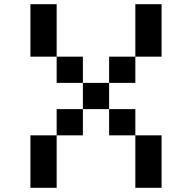

<svg xmlns="http://www.w3.org/2000/svg" viewBox="-20 -895 915 915"><path d="M125 -875H250V-625H125ZM250 -625H375V-500H250ZM375 -500H500V-375H375ZM500 -500V-625H625V-500ZM625 -625V-875H750V-625ZM500 -375H625V-250H500ZM625 -250H750V0H625ZM375 -375V-250H250V-375ZM250 -250V0H125V-250Z"/></svg>

Font: Dogica Pixel
Style: Regular
Weight: 400
Designer: Roberto Mocci
Version: Version 001.000